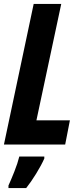

<svg xmlns="http://www.w3.org/2000/svg" viewBox="-24 -734 425 975"><path d="M307 0 331 -123H161L287 -714H147L-4 0ZM109 221Q133 191 159.5 148Q186 105 201 71V61H74Q66 94 49 137Q32 180 19 208V221Z"/></svg>

Font: Noto Sans UI Condensed ExtraBold
Style: Italic
Weight: 800
Width: 3
Designer: Monotype Design Team
Foundry: Monotype Imaging Inc.
Version: 1.001